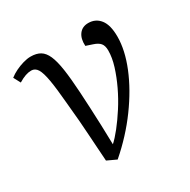

<svg xmlns="http://www.w3.org/2000/svg" viewBox="-127 -639 764 774"><g transform="rotate(-30 255.0 -252.0)"><path d="M207 16 164 -4Q162 -35 160 -64Q158 -93 156 -125Q154 -157 151 -195.5Q148 -234 143 -283Q137 -354 130 -394.5Q123 -435 112.5 -452Q102 -469 84 -469Q71 -469 56.5 -464Q42 -459 24 -448L7 -480Q21 -491 38.5 -499.5Q56 -508 75 -513.5Q94 -519 110 -519Q137 -519 154.5 -508.5Q172 -498 183 -473Q194 -448 200.5 -404.5Q207 -361 211 -294Q213 -259 215 -219.5Q217 -180 218.5 -137Q220 -94 221 -47Q239 -63 262 -92Q285 -121 308.5 -157.5Q332 -194 351 -234Q370 -274 382 -312.5Q394 -351 394 -384Q394 -406 384.5 -417.5Q375 -429 353 -436L323 -446Q321 -480 336 -500Q351 -520 379 -520Q413 -520 433.5 -494Q454 -468 454 -414Q454 -351 423.5 -276Q393 -201 337.5 -125Q282 -49 207 16Z"/></g></svg>

Font: Literata 18pt Light
Style: Italic
Weight: 300
Italic angle: -2°
Designer: Latin by Veronika Burian and Jose Scaglione. Greek by Irene Vlachou. Cyrillic by Vera Evstafieva
Foundry: TypeTogether
Version: Version 3.103;gftools[0.9.29]